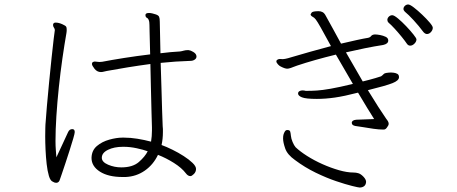

<svg xmlns="http://www.w3.org/2000/svg" viewBox="-20 -804 2040 858"><path d="M528 -13Q464 -13 426.5 -37Q389 -61 389 -98V-99Q390 -132 413 -151.5Q436 -171 468.5 -180Q501 -189 527 -189H534Q563 -189 594 -184Q625 -179 655 -171Q657 -183 658 -195.5Q659 -208 659 -220V-235Q658 -259 657 -305Q656 -351 654.5 -407.5Q653 -464 652 -518Q600 -511 550.5 -503Q501 -495 458 -487Q451 -486 444.5 -484Q438 -482 431 -482Q414 -482 402.5 -496.5Q391 -511 391 -518Q391 -525 396 -527Q398 -528 400 -528.5Q402 -529 404 -529Q409 -529 413.5 -528Q418 -527 425 -527Q432 -527 437 -528Q478 -536 535 -545Q592 -554 651 -561Q649 -620 648.5 -661Q648 -702 647 -706Q644 -721 637 -724Q630 -727 630 -737Q630 -746 646 -746Q653 -746 661 -744Q669 -742 675 -740Q688 -736 691 -729Q694 -722 694 -707Q694 -700 695 -661Q696 -622 697 -566Q720 -569 742 -571Q764 -573 784 -574Q792 -575 800.5 -577.5Q809 -580 818 -580H823Q832 -579 843.5 -572Q855 -565 857 -557Q858 -555 858 -551Q858 -543 850 -537.5Q842 -532 831 -532Q765 -530 698 -523Q700 -468 701.5 -411Q703 -354 704.5 -308.5Q706 -263 707 -240Q708 -234 708 -227.5Q708 -221 708 -214Q708 -183 702 -156Q724 -148 750.5 -135Q777 -122 801 -106.5Q825 -91 840.5 -76Q856 -61 856 -49Q856 -36 846.5 -26.5Q837 -17 831 -17Q820 -17 811 -29Q792 -54 757 -76Q722 -98 686 -112Q665 -68 627 -41.5Q589 -15 541 -13ZM225 -670Q225 -675 221 -680.5Q217 -686 217 -693Q217 -694 217.5 -695Q218 -696 218 -697Q220 -703 229 -703Q242 -703 258 -696Q274 -689 276 -684Q278 -681 278 -672Q278 -669 278 -665.5Q278 -662 277 -657Q268 -606 259 -543.5Q250 -481 243 -414.5Q236 -348 232 -286Q228 -224 228 -174Q228 -152 229.5 -133.5Q231 -115 232 -101Q244 -127 259 -159Q274 -191 284 -213Q290 -227 303 -227Q314 -227 314 -214Q314 -208 307.5 -185.5Q301 -163 291.5 -133.5Q282 -104 272.5 -75Q263 -46 256 -26Q249 -6 248 -3Q244 13 231 13Q224 13 216 8Q205 4 198.5 -18Q192 -40 188.5 -71Q185 -102 183.5 -135Q182 -168 182 -195Q182 -216 182.5 -230.5Q183 -245 183 -246Q185 -278 189.5 -329Q194 -380 199.5 -437Q205 -494 210.5 -545.5Q216 -597 220 -631Q224 -665 225 -669ZM529 -148Q490 -148 462.5 -134.5Q435 -121 435 -99Q435 -80 463 -68Q491 -56 522 -56Q573 -56 600.5 -80Q628 -104 640 -128Q621 -135 591 -141.5Q561 -148 533 -148Z M1888 -652Q1880 -652 1872 -661Q1852 -688 1828.5 -713.5Q1805 -739 1789 -752Q1783 -758 1783 -764Q1783 -772 1789.5 -778Q1796 -784 1804 -784Q1812 -784 1829.5 -770.5Q1847 -757 1866.5 -738.5Q1886 -720 1900 -703.5Q1914 -687 1914 -680Q1914 -670 1906 -661Q1898 -652 1888 -652ZM1692 -225Q1674 -225 1649 -228.5Q1624 -232 1601.5 -236Q1579 -240 1568 -241Q1552 -244 1552 -255Q1552 -267 1572 -269L1652 -272Q1639 -292 1620.5 -322.5Q1602 -353 1580 -390Q1518 -374 1476 -368Q1434 -362 1396 -362Q1347 -362 1329.5 -369Q1312 -376 1312 -386Q1312 -393 1318 -396.5Q1324 -400 1331 -400Q1340 -400 1346 -398H1354Q1374 -398 1397 -399.5Q1420 -401 1457.5 -407.5Q1495 -414 1557 -429L1481 -560Q1383 -536 1308 -511Q1298 -508 1289 -504Q1280 -500 1271 -498Q1270 -498 1268 -497.5Q1266 -497 1264 -497Q1253 -497 1234 -507Q1229 -509 1222 -516.5Q1215 -524 1215 -530Q1215 -533 1217 -535Q1224 -542 1237 -540Q1250 -538 1281 -548Q1321 -560 1367.5 -573Q1414 -586 1459 -598Q1428 -655 1413 -681.5Q1398 -708 1391 -717Q1384 -726 1377 -729Q1368 -734 1368 -740Q1368 -741 1372.5 -747.5Q1377 -754 1404 -754Q1414 -754 1422 -749.5Q1430 -745 1436 -733Q1450 -708 1467.5 -676Q1485 -644 1504 -609Q1542 -618 1574 -625Q1606 -632 1625 -635Q1634 -637 1638.5 -643Q1643 -649 1654 -650H1657Q1665 -650 1678.5 -647.5Q1692 -645 1703.5 -639.5Q1715 -634 1715 -623Q1715 -608 1692 -603Q1653 -597 1611 -588.5Q1569 -580 1526 -570Q1545 -538 1563.5 -505Q1582 -472 1601 -440Q1634 -448 1657.5 -455Q1681 -462 1683 -463Q1690 -468 1694 -472.5Q1698 -477 1706 -478Q1712 -479 1717.5 -479.5Q1723 -480 1728 -480Q1731 -480 1739.5 -479Q1748 -478 1755.5 -474Q1763 -470 1763 -459Q1763 -444 1734 -432.5Q1705 -421 1624 -401Q1649 -360 1670.5 -326.5Q1692 -293 1706 -273Q1711 -267 1714 -261.5Q1717 -256 1717 -250Q1717 -245 1711 -237Q1704 -225 1695 -225ZM1841 -628Q1841 -618 1832 -609Q1823 -600 1813 -600Q1804 -600 1798 -609Q1790 -621 1775 -639.5Q1760 -658 1743.5 -676Q1727 -694 1716 -703Q1711 -708 1711 -715Q1711 -723 1717.5 -729.5Q1724 -736 1733 -736Q1741 -736 1758.5 -721.5Q1776 -707 1795 -687Q1814 -667 1827.5 -650Q1841 -633 1841 -628ZM1298 -89Q1264 -113 1254.5 -140.5Q1245 -168 1245 -185Q1245 -197 1247 -203Q1249 -210 1253 -216.5Q1257 -223 1264 -223Q1275 -223 1277 -215.5Q1279 -208 1280 -197Q1281 -185 1287.5 -169.5Q1294 -154 1301 -146Q1321 -127 1352.5 -107Q1384 -87 1421 -70.5Q1458 -54 1494.5 -43.5Q1531 -33 1560 -33Q1571 -33 1581 -30Q1592 -27 1604 -14.5Q1616 -2 1616 9Q1615 22 1607 28Q1599 34 1587 34Q1582 34 1553.5 27Q1525 20 1482 5.5Q1439 -9 1390.5 -32.5Q1342 -56 1298 -89Z"/></svg>

Font: Moon Stars Kai T HW Light
Style: Regular
Weight: 300
Designer: GuiWonder
Version: Version 1.101